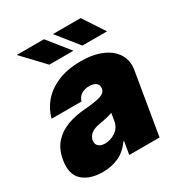

<svg xmlns="http://www.w3.org/2000/svg" viewBox="-177 -873 945 1006"><g transform="rotate(-30 295.5 -370.5)"><path d="M154.8 8.5Q77.1 8.5 33.7 -30.5Q-9.6 -69.6 4.3 -150.6Q14.2 -210.2 46.9 -246.8Q79.5 -283.4 127.8 -301.5Q176.1 -319.6 233 -323.9Q302.2 -329.2 332.9 -339Q363.6 -348.7 367.9 -372.2V-373.6Q371.1 -394.9 356.7 -406.2Q342.3 -417.6 316.8 -417.6Q289.1 -417.6 269 -405.5Q248.9 -393.5 241.5 -367.9H61.1Q72.4 -417.6 107.8 -459.7Q143.1 -501.8 201.9 -527.2Q260.7 -552.6 342.3 -552.6Q419.7 -552.6 472.3 -528.8Q524.9 -505 548.7 -464.5Q572.4 -424 563.9 -373.6L501.4 0H318.2L331 -76.7H326.7Q294.7 -30.9 251.4 -11.2Q208.1 8.5 154.8 8.5ZM240.1 -115.1Q273.1 -115.1 303.1 -135.5Q333.1 -155.9 339.5 -193.2L346.6 -238.6Q330.6 -232.2 309.8 -227.6Q289.1 -223 265.6 -218.8Q230.5 -213.4 212 -198.3Q193.5 -183.2 190.3 -161.9Q187.1 -139.6 200.8 -127.3Q214.5 -115.1 240.1 -115.1ZM541.2 -619.3H392L288.4 -748.6H456ZM338.1 -619.3H191.8L69.6 -748.6H234.4Z"/></g></svg>

Font: Inter UI Black
Style: Italic
Weight: 900
Italic angle: -9.39999°
Designer: Rasmus Andersson
Foundry: rsms
Version: 3.2;8d6f07862